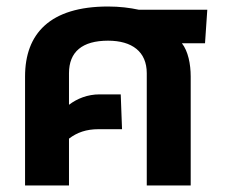

<svg xmlns="http://www.w3.org/2000/svg" viewBox="-20 -570 694 590"><path d="M57 0H192V-144C217 -163 245 -173 283 -173H355L351 -280H286C249 -280 217 -267 192 -248V-345C192 -411 233 -445 312 -445C386 -445 431 -411 431 -345V0H566V-335C566 -373 558 -413 539 -437H610L617 -540H407C379 -546 348 -550 312 -550C133 -550 57 -466 57 -335Z"/></svg>

Font: Kanit Medium
Style: Regular
Weight: 500
Designer: Katatrad Team
Foundry: CadsonDemak
Version: Version 1.000;PS 001.000;hotconv 1.0.88;makeotf.lib2.5.64775